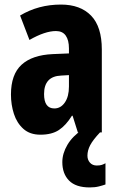

<svg xmlns="http://www.w3.org/2000/svg" viewBox="-20 -673 520 841"><path d="M247 -653Q332 -653 379 -604.5Q426 -556 426 -456V-93H321L298 -166H295Q269 -124 238 -103.5Q207 -83 157 -83Q111 -83 82.5 -108.5Q54 -134 41 -174Q28 -214 28 -259Q28 -347 74.5 -389.5Q121 -432 211 -436L282 -439V-461Q282 -497 268 -517Q254 -537 225 -537Q177 -537 109 -498L68 -605Q148 -653 247 -653ZM248 -342Q173 -339 173 -261Q173 -198 218 -198Q246 -198 264 -224Q282 -250 282 -294V-344ZM363 9Q363 27 374 39.5Q385 52 404 52Q418 52 426.5 49Q435 46 442 42V135Q431 139 413.5 143.5Q396 148 373 148Q312 148 282.5 118Q253 88 253 37Q253 -1 275.5 -39Q298 -77 343 -107L418 -93Q387 -60 375 -37Q363 -14 363 9Z"/></svg>

Font: Noto Sans Kannada UI ExtraCondensed ExtraBold
Style: Regular
Weight: 800
Width: 2
Designer: Jelle Bosma - Monotype Design Team
Foundry: Monotype Imaging Inc.
Version: Version 2.005; ttfautohint (v1.8.4.7-5d5b)